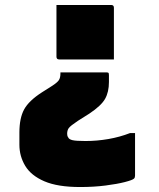

<svg xmlns="http://www.w3.org/2000/svg" viewBox="-20 -578 640 772"><path d="M207 -558H427Q438 -558 438 -547V-339H218Q207 -339 207 -350ZM302 174Q212 174 158.5 151Q105 128 81.5 89Q58 50 58 4V-45Q58 -103 77 -138Q96 -173 149 -207L190 -233Q210 -246 216.5 -255.5Q223 -265 223 -283V-287H407Q413 -287 415.5 -285.5Q418 -284 418 -276V-248Q418 -208 402.5 -180.5Q387 -153 339 -121L293 -92Q263 -72 256.5 -63Q250 -54 250 -40Q250 -31 254 -26Q257 -18 271 -14.5Q285 -11 324 -11Q370 -11 416 -19Q462 -27 503 -43H523V128Q523 136 519 140Q513 146 482 154Q451 162 404 168Q357 174 302 174Z"/></svg>

Font: Recursive Sn Lnr St Blk
Style: Regular
Weight: 900
Version: Version 1.079;hotconv 1.0.112;makeotfexe 2.5.65598; ttfautoh